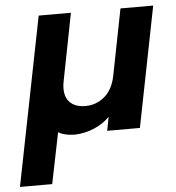

<svg xmlns="http://www.w3.org/2000/svg" viewBox="-79 -548 729 795"><g transform="rotate(-5 285.5 -150.0)"><path d="M488 0H352L363 -57Q335 -29 298 -13.5Q261 2 221 4Q207 4 194.5 2.5Q182 1 170 -2.5Q158 -6 149 -12L106 200H-28L111 -500H245L191 -224Q183 -187 190.5 -161.5Q198 -136 219 -123Q240 -110 271 -110Q317 -110 351.5 -139.5Q386 -169 397 -226L451 -500H587Z"/></g></svg>

Font: Albert Sans
Style: Bold Italic
Weight: 700
Italic angle: -11.25°
Designer: Andreas Rasmussen
Foundry: a.Foundry
Version: Version 1.025